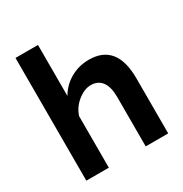

<svg xmlns="http://www.w3.org/2000/svg" viewBox="-169 -859 943 989"><g transform="rotate(-30 302.0 -365.0)"><path d="M547.9 0H414.1V-293.9Q414.1 -354.5 391.1 -384.8Q368.2 -415 326.2 -415Q288.1 -415 248.8 -383.8Q209.5 -352.5 194.8 -306.2V0H61V-730H194.8V-426.8Q224.1 -477.1 273.9 -505.1Q323.7 -533.2 382.8 -533.2Q547.9 -533.2 547.9 -327.1Z"/></g></svg>

Font: Rawline
Style: Bold
Weight: 700
Designer: Matt McInerney, Pablo Impallari, Rodrigo Fuenzalida
Foundry: Matt McInerney, Pablo Impallari, Rodrigo Fuenzalida
Version: Version 4.020;PS 004.020;hotconv 1.0.88;makeotf.lib2.5.64775